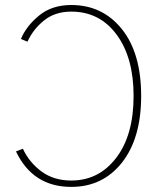

<svg xmlns="http://www.w3.org/2000/svg" viewBox="-20 -729 635 767"><path d="M43.9 -124 71.3 -134.8Q97.7 -79.1 146.5 -43.5Q195.3 -7.8 264.6 -7.8Q375 -7.8 444.3 -98.6Q513.7 -189.5 513.7 -345.7Q513.7 -499 445.8 -590.8Q377.9 -682.6 264.6 -682.6Q200.2 -682.6 156.2 -647.5Q112.3 -612.3 89.8 -562.5L63.5 -573.2Q85 -625 136.2 -667Q187.5 -709 264.6 -709Q389.6 -709 466.8 -612.8Q543.9 -516.6 543.9 -345.7Q543.9 -176.8 467.3 -79.6Q390.6 17.6 264.6 17.6Q111.3 17.6 43.9 -124Z"/></svg>

Font: Gothic A1 Thin
Style: Regular
Weight: 250
Designer: HanYang I&C Co.,Ltd.
Foundry: HanYang I&C Co.,Ltd.
Version: Version 2.50